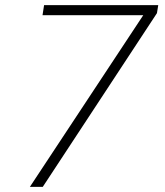

<svg xmlns="http://www.w3.org/2000/svg" viewBox="-20 -725 640 745"><path d="M96 0 555 -695 554 -666H145L151 -705H594L589 -674L146 0Z"/></svg>

Font: Nunito Sans 12pt ExtraLight 12pt ExtraLight
Style: Italic
Weight: 250
Italic angle: -9°
Version: Version 3.101;gftools[0.9.27]